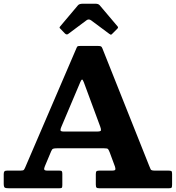

<svg xmlns="http://www.w3.org/2000/svg" viewBox="-20 -1012 945 1032"><path d="M0 -25V-76.5Q0 -86.5 3.8 -90.8Q7.5 -95 18.5 -95H91.5Q105.5 -95 109 -100Q112.5 -105 116.5 -114.5L391.5 -754.5Q394.5 -762 398 -763.5Q401.5 -765 412.5 -765H507.5Q519.5 -765 523.5 -762.2Q527.5 -759.5 530.5 -751.5L781.5 -121.5Q787 -108 790 -101.5Q793 -95 812.5 -95H885Q896.5 -95 900.8 -92.5Q905 -90 905 -77.5V-20Q905 -6.5 902 -3.2Q899 0 886 0H515Q502.5 0 498.8 -3.8Q495 -7.5 495 -20.5V-76.5Q495 -88.5 499 -91.8Q503 -95 515 -95H581.5Q598 -95 599.8 -100.2Q601.5 -105.5 598 -116.5L569.5 -193.5Q564 -207 560.5 -211Q557 -215 538 -215H287.5Q271.5 -215 265.5 -212.5Q259.5 -210 255 -199L221 -118Q216 -106 218 -100.5Q220 -95 235 -95H299Q309.5 -95 312.2 -91.5Q315 -88 315 -77.5V-17.5Q315 -5 311.8 -2.5Q308.5 0 297 0H29Q11.5 0 5.8 -3.5Q0 -7 0 -25ZM411.5 -570.5 309 -328.5Q304.5 -318 305.2 -311.5Q306 -305 323 -305H502Q522 -305 522.8 -311.8Q523.5 -318.5 518.5 -332L430.5 -570Q424.5 -586 420.5 -584.2Q416.5 -582.5 411.5 -570.5ZM328.5 -832.5 306 -856Q300 -861.5 300 -863.8Q300 -866 305 -872L399 -983.5Q406 -992 425.5 -992H493Q509 -992 516 -983.5L612 -870Q617.5 -864.5 610.5 -857.5L583.5 -830.5Q578 -825 576 -825.2Q574 -825.5 567.5 -830L470 -902.5Q457 -912 445 -903L346.5 -829.5Q338 -823 328.5 -832.5Z"/></svg>

Font: Besley
Style: Bold
Weight: 700
Designer: Owen Earl
Foundry: indestructible type*
Version: Version 2.001; ttfautohint (v1.8.3)